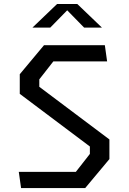

<svg xmlns="http://www.w3.org/2000/svg" viewBox="-20 -961 660 981"><path d="M76 -82.8H367.5L439.2 -174.5V-212.5L81 -481.5V-581.8L204.8 -730H515.7L527.3 -647.2H252.5L180.8 -555.5V-517.5L539 -248.5V-148.2L415.2 0H87.7ZM271.8 -940.7H374.8L500.8 -820H409.8L310 -922H336.7L236.8 -820H145.8Z"/></svg>

Font: Monaspace Krypton Var
Style: Regular
Weight: 400
Designer: Riley Cran and the Lettermatic Team
Version: Version 1.101 (Monaspace Krypton Var)